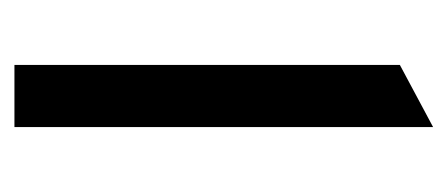

<svg xmlns="http://www.w3.org/2000/svg" viewBox="-197 -408 620 266"><g transform="rotate(-90 113.0 -275.0)"><path d="M70 15 156 -31V-565H70V15Z"/></g></svg>

Font: Tajawal Medium
Style: Regular
Weight: 500
Designer: Boutros Fonts
Foundry: Created by Boutros International 2017
Version: Version 1.700